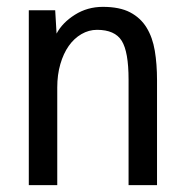

<svg xmlns="http://www.w3.org/2000/svg" viewBox="-20 -556 540 560"><path d="M438 -16H355V-324Q355 -405 335 -437Q315 -469 263 -469Q239 -469 217.5 -456.5Q196 -444 180.5 -422Q165 -400 156 -369Q147 -338 147 -301V-16H64V-526H141L145 -458Q162 -490 198.5 -513Q235 -536 280 -536Q329 -536 359.5 -520Q390 -504 407.5 -475.5Q425 -447 431.5 -408Q438 -369 438 -322Z"/></svg>

Font: D2Coding ligature
Style: Regular
Weight: 400
Monospace: yes
Designer: Yong-Rak Park; Jeong-Hwan Yoon; Sang-Min Lee;
Foundry: NHN Corporation
Version: Version 1.3.2; Build 20180524